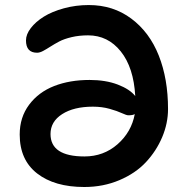

<svg xmlns="http://www.w3.org/2000/svg" viewBox="-20 -749 726 761"><path d="M314 -7.8Q196.3 -7.8 127.2 -61.5Q58.1 -115.2 58.1 -215.8Q58.1 -284.2 95.5 -334Q132.8 -383.8 194.6 -408Q256.3 -432.1 335 -432.1Q398.9 -432.1 446.8 -413.8Q494.6 -395.5 516.1 -368.2Q509.8 -481.4 458.7 -545.2Q407.7 -608.9 329.1 -608.9Q293.9 -608.9 263.9 -601.8Q233.9 -594.7 214.6 -584.5Q195.3 -574.2 179.7 -564.2Q164.1 -554.2 150.9 -547.1Q137.7 -540 127 -540Q83 -540 83 -588.9Q83 -612.8 102.1 -637.7Q121.1 -662.6 153.6 -682.9Q186 -703.1 233.2 -716.1Q280.3 -729 332 -729Q428.7 -729 500.7 -675Q572.8 -621.1 609.4 -528.6Q646 -436 646 -316.9Q646 -260.3 622.8 -205.3Q599.6 -150.4 558.3 -106.2Q517.1 -62 453.1 -34.9Q389.2 -7.8 314 -7.8ZM180.2 -217.8Q180.2 -128.9 314.9 -128.9Q390.6 -128.9 445.8 -177.2Q501 -225.6 514.2 -296.9Q506.8 -292 488.8 -292Q481.4 -292 463.1 -300.5Q444.8 -309.1 414.6 -317.6Q384.3 -326.2 348.1 -326.2Q272.5 -326.2 226.3 -296.6Q180.2 -267.1 180.2 -217.8Z"/></svg>

Font: Shantell Sans Irregular Bouncy
Style: Regular
Weight: 600
Designer: Stephen Nixon, Anya Danilova, Shantell Martin
Foundry: Arrow Type
Version: Version 1.006;[9816181b4]